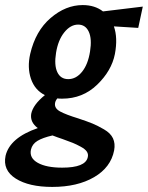

<svg xmlns="http://www.w3.org/2000/svg" viewBox="-81 -448 583 757"><path d="M482 -422 464 -338 368 -344Q384 -299 372 -235Q359 -169 302 -114Q245 -59 164 -59Q151 -59 145 -60Q137 -50 136 -41Q133 -21 156 -8.5Q179 4 228 19Q264 31 283.5 39Q303 47 329 62Q355 77 364.5 97.5Q374 118 369 145Q356 212 290 250.5Q224 289 125 289Q33 289 -19 256Q-71 223 -59 166Q-42 95 68 57Q37 34 42 1Q49 -35 96 -73Q56 -93 41 -137.5Q26 -182 38 -235Q59 -326 118.5 -377Q178 -428 245 -428Q293 -428 325 -403ZM274 -245Q282 -295 269 -323Q256 -351 227 -351Q197 -351 172.5 -320.5Q148 -290 140 -240Q132 -191 145 -163.5Q158 -136 188 -136Q219 -136 242.5 -165Q266 -194 274 -245ZM165 100Q159 98 146 93.5Q133 89 126 86Q87 95 66.5 107.5Q46 120 41 142Q34 175 68 194Q102 213 164 213Q256 213 265 172Q268 160 261.5 150Q255 140 237.5 130.5Q220 121 206.5 115.5Q193 110 165 100Z"/></svg>

Font: EauTest
Style: Bold Italic
Weight: 700
Italic angle: -12°
Designer: Christian Thalmann (Catharsis Fonts)
Version: Version 0.001;PS 000.001;hotconv 1.0.88;makeotf.lib2.5.64775